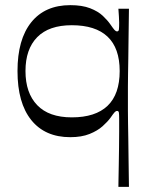

<svg xmlns="http://www.w3.org/2000/svg" viewBox="-20 -519 604 746"><path d="M481 207H440Q440 198 440.5 175Q441 152 441.5 120.5Q442 89 442.5 55Q443 21 443 -8.5Q443 -38 443 -56Q443 -74 442 -81Q441 -88 435 -88Q430 -88 425 -82.5Q420 -77 409 -61Q398 -46 378.5 -28.5Q359 -11 328 1.5Q297 14 253 14Q155 14 101.5 -52.5Q48 -119 48 -243Q48 -366 101.5 -432.5Q155 -499 253 -499Q299 -499 330 -487Q361 -475 379.5 -457.5Q398 -440 409 -424Q420 -408 425 -402.5Q430 -397 435 -397Q441 -397 442 -404.5Q443 -412 443 -432Q443 -441 442 -455.5Q441 -470 440 -485H481Q480 -420 479.5 -373Q479 -326 478.5 -291.5Q478 -257 477.5 -231Q477 -205 477 -182.5Q477 -160 477 -135Q477 -111 477 -88.5Q477 -66 477.5 -40Q478 -14 478.5 19.5Q479 53 479.5 98.5Q480 144 481 207ZM259 -63Q351 -63 398 -108Q445 -153 445 -243Q445 -332 398 -376.5Q351 -421 259 -421Q170 -421 124.5 -374.5Q79 -328 79 -243Q79 -158 124.5 -110.5Q170 -63 259 -63Z"/></svg>

Font: Ojuju Medium
Style: Regular
Weight: 500
Designer: Chisaokwu Joboson, Mirko Velimirovic
Foundry: Udi Foundry
Version: Version 1.000